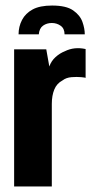

<svg xmlns="http://www.w3.org/2000/svg" viewBox="-20 -673 333 693"><path d="M168 -653Q219 -653 244 -635.5Q269 -618 277.5 -594Q286 -570 286 -549H213Q213 -570 199 -580Q185 -590 167 -590Q149 -590 135.5 -580.5Q122 -571 120 -549H47Q47 -577 59.5 -601Q72 -625 98 -639Q124 -653 168 -653ZM31 0V-495H147L158 -433Q165 -453 180.5 -467Q196 -481 214 -488Q248 -505 289 -496V-392Q288 -393 273 -394.5Q258 -396 238.5 -394.5Q219 -393 206 -383Q185 -372 176 -350Q167 -328 167 -298V0Z"/></svg>

Font: Alumni Sans Thin ExtraBold
Style: Regular
Weight: 800
Version: Version 1.018